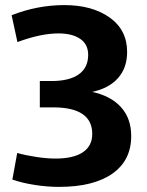

<svg xmlns="http://www.w3.org/2000/svg" viewBox="-20 -731 579 758"><path d="M498 -193.8Q498 -97.7 423.6 -45.4Q349.1 6.8 212.9 6.8Q168 6.8 119.4 -0.5Q70.8 -7.8 28.8 -22L47.9 -127Q84 -117.2 125 -111.1Q166 -105 199.2 -105Q270 -105 307.1 -129.9Q344.2 -154.8 344.2 -202.1Q344.2 -307.1 189.9 -307.1H137.2V-411.1H183.1Q253.9 -411.1 291 -437.5Q328.1 -463.9 328.1 -514.2Q328.1 -556.2 296.6 -577.6Q265.1 -599.1 210.9 -599.1Q141.1 -599.1 48.8 -564.9L25.9 -670.9Q127.9 -710.9 233.9 -710.9Q343.8 -710.9 412.8 -661.9Q481.9 -612.8 481.9 -525.9Q481.9 -463.9 446.5 -423.3Q411.1 -382.8 344.2 -368.2Q418 -352.1 458 -307.6Q498 -263.2 498 -193.8Z"/></svg>

Font: Sarala
Style: Bold
Weight: 700
Designer: Andres Torresi
Foundry: Huerta Tipografica
Version: Version 1.004;PS 001.003;hotconv 1.0.70;makeotf.lib2.5.58329